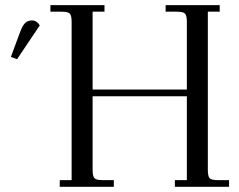

<svg xmlns="http://www.w3.org/2000/svg" viewBox="-20 -722 924 742"><path d="M22 -502 56.2 -594.2Q65.9 -621.6 76.4 -632.3Q86.9 -643.1 104 -643.1Q121.6 -643.1 133.8 -624L45.9 -493.2ZM174.8 -676.8V-702.1H383.8V-676.8H337.9V-376H702.1V-637.2Q702.1 -662.1 695.1 -669.4Q688 -676.8 663.1 -676.8H620.1V-702.1H829.1V-676.8H783.2V-65.9Q783.2 -40.5 790.3 -33.2Q797.4 -25.9 821.8 -25.9H865.2V0H655.8V-25.9H702.1V-350.1H337.9V-65.9Q337.9 -41 345 -33.4Q352.1 -25.9 377 -25.9H419.9V0H210.9V-25.9H256.8V-637.2Q256.8 -662.1 249.8 -669.4Q242.7 -676.8 217.8 -676.8Z"/></svg>

Font: Dihjauti
Style: Regular
Weight: 400
Designer: T. Christopher White
Version: Version 3.0.0